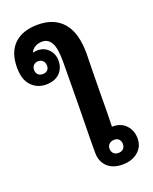

<svg xmlns="http://www.w3.org/2000/svg" viewBox="-171 -1042 903 1135"><g transform="rotate(-20 280.5 -474.5)"><path d="M400 0Q339 0 304.5 -33Q270 -66 270 -122Q270 -205 272 -307Q274 -395 274 -442Q274 -530 275 -567L276 -694Q276 -777 256.5 -811.5Q237 -846 199 -846Q176 -846 155.5 -835Q135 -824 127 -803Q143 -807 156 -807Q198 -807 225.5 -778.5Q253 -750 253 -708Q253 -659 222 -629Q191 -599 136 -599Q82 -599 45 -637Q8 -675 8 -752Q8 -848 60.5 -898.5Q113 -949 210 -949Q312 -949 367.5 -885Q423 -821 423 -690Q423 -660 421 -588Q419 -500 419 -439Q419 -358 417 -268Q416 -255 416 -232H421Q473 -232 504 -198.5Q535 -165 535 -115Q535 -64 497 -32Q459 0 400 0ZM98 -704Q98 -687 108.5 -675.5Q119 -664 140 -664Q157 -664 168 -674Q179 -684 179 -702Q179 -721 168 -733Q157 -745 138 -745Q121 -745 109.5 -734Q98 -723 98 -704ZM442 -114Q442 -131 432 -143Q422 -155 402 -155Q382 -155 370 -143.5Q358 -132 358 -115Q358 -97 368.5 -85Q379 -73 400 -73Q420 -73 431 -84.5Q442 -96 442 -114Z"/></g></svg>

Font: Mali
Style: Bold
Weight: 700
Designer: Kitiyaporn Chalermlarp | Katatrad Aksorn Co.,Ltd.
Foundry: Cadson Demak Co.,Ltd.
Version: Version 1.000; ttfautohint (v1.6)